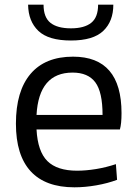

<svg xmlns="http://www.w3.org/2000/svg" viewBox="-20 -791 584 820"><path d="M298 9Q174 9 111 -59.5Q48 -128 48 -263Q48 -402 110.5 -475.5Q173 -549 292 -549Q499 -549 499 -308Q499 -262 492 -238H136Q141 -144 182.5 -103Q224 -62 309 -62Q347 -62 390 -69Q433 -76 475 -90L480 -23Q440 -8 391.5 0.5Q343 9 298 9ZM290 -481Q146 -481 136 -300H418Q418 -398 387 -439.5Q356 -481 290 -481ZM283 -618Q187 -618 144 -659Q101 -700 100 -771H166Q166 -717 195.5 -693.5Q225 -670 283 -670Q340 -670 369.5 -693.5Q399 -717 399 -771H464Q464 -700 421 -659Q378 -618 283 -618Z"/></svg>

Font: Encode Sans Normal
Style: Regular
Weight: 400
Designer: Pablo Impallari, Andres Torresi
Foundry: Pablo Impallari, Andres Torresi
Version: Version 1.000; ttfautohint (v1.00) -l 8 -r 50 -G 200 -x 14 -